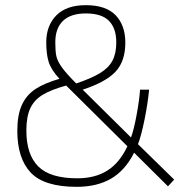

<svg xmlns="http://www.w3.org/2000/svg" viewBox="-20 -714 720 743"><path d="M47 -208Q47 -269 64.5 -307.5Q82 -346 116.5 -369Q151 -392 210 -409Q178 -444 168.5 -474Q159 -504 159 -550Q159 -615 198 -654.5Q237 -694 312 -694Q390 -694 427.5 -655Q465 -616 465 -549Q465 -477 427 -436.5Q389 -396 300 -367L487 -182Q498 -212 508.5 -268.5Q519 -325 522 -367H557Q552 -314 539.5 -252Q527 -190 514 -156L654 -19L630 7L499 -123Q464 -54 409.5 -22.5Q355 9 277 9Q151 9 99 -46Q47 -101 47 -208ZM430 -550Q430 -604 402 -633Q374 -662 312 -662Q254 -662 224 -633.5Q194 -605 194 -550Q194 -516 198 -497Q202 -478 219 -454Q236 -430 275 -391Q334 -411 367 -431Q400 -451 415 -479Q430 -507 430 -550ZM473 -148 236 -383Q178 -367 145 -347Q112 -327 97 -294.5Q82 -262 82 -209Q82 -116 128 -70Q174 -24 279 -24Q348 -24 395.5 -54Q443 -84 473 -148Z"/></svg>

Font: Cairo ExtraLight
Style: Regular
Weight: 275
Designer: Mohamed Gaber, Accademia di Belle Arti di Urbino and others
Foundry: Kief Type Foundry, Accademia di Belle Arti di Urbino and others
Version: Version 3.011